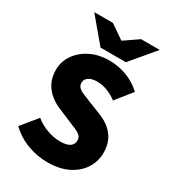

<svg xmlns="http://www.w3.org/2000/svg" viewBox="-207 -966 974 1087"><g transform="rotate(30 280.0 -422.5)"><path d="M277 12Q212 12 148.5 -11Q85 -34 33 -83L117 -186Q152 -157 196 -141.5Q240 -126 281 -126Q323 -126 343.5 -140Q364 -154 364 -180Q364 -199 352.5 -210Q341 -221 321 -230Q301 -239 273 -250L190 -285Q155 -299 125 -323Q95 -347 76.5 -382.5Q58 -418 58 -465Q58 -520 88.5 -564.5Q119 -609 172.5 -636Q226 -663 296 -663Q355 -663 410.5 -642Q466 -621 508 -581L425 -477Q392 -501 359.5 -513Q327 -525 296 -525Q261 -525 240.5 -512Q220 -499 220 -474Q220 -457 232 -445Q244 -433 266.5 -424Q289 -415 318 -403L399 -371Q439 -355 467.5 -330.5Q496 -306 511.5 -272.5Q527 -239 527 -193Q527 -138 498 -91.5Q469 -45 413 -16.5Q357 12 277 12ZM214 -701 83 -857H205L295 -795H299L389 -857H511L380 -701Z"/></g></svg>

Font: Source Sans 3 ExtraLight ExtraBold
Style: Regular
Weight: 800
Version: Version 3.052;hotconv 1.1.0;makeotfexe 2.6.0